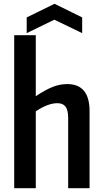

<svg xmlns="http://www.w3.org/2000/svg" viewBox="-20 -994 546 1014"><path d="M121 -902 268 -974 414 -902V-819L267 -890L121 -819ZM55 -808H169V-486Q222 -521 259.5 -535.5Q297 -550 335 -550Q453 -550 453 -407V0H340V-371Q340 -413 326 -431Q312 -449 283 -449Q233 -449 169 -406V0H55Z"/></svg>

Font: Encode Sans Compressed
Style: SemiBold
Weight: 600
Designer: Pablo Impallari, Andres Torresi
Foundry: Pablo Impallari, Andres Torresi
Version: Version 1.000; ttfautohint (v1.00) -l 8 -r 50 -G 200 -x 14 -